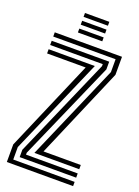

<svg xmlns="http://www.w3.org/2000/svg" viewBox="-177 -1038 802 1111"><g transform="rotate(20 224.0 -482.5)"><path d="M146.8 -104 403 -694.8V-774H19V-800H433V-689L193.5 -130H423V-104ZM15 0V-108.2L256.5 -670H19V-696H303.5L45 -102.8V-26H423V0ZM75 -52V-97L342.8 -709.5V-722H19V-748H373V-700.5L104.8 -89.8V-78H423V-52ZM145 -941V-965H295V-941ZM145 -845V-869H295V-845ZM145 -893V-917H295V-893Z"/></g></svg>

Font: Big Shoulders Inline Text Thin Black
Style: Regular
Weight: 900
Version: Version 2.002